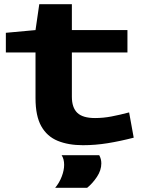

<svg xmlns="http://www.w3.org/2000/svg" viewBox="-20 -685 683 919"><path d="M377 10Q307 10 256 -11Q205 -32 177.5 -81Q150 -130 150 -215V-434H8V-528L150 -541L168 -665H324V-541H590V-434H324V-222Q324 -170 350 -145Q376 -120 435 -120Q474 -120 513.5 -127.5Q553 -135 598 -147L620 -26Q554 -9 495 0.5Q436 10 377 10ZM244 214Q264 190 275.5 160Q287 130 287 104Q287 76 275 58H455Q465 76 465 97Q465 130 444 161.5Q423 193 397 214Z"/></svg>

Font: Georama ExtraExtended SemiBold
Style: Regular
Weight: 600
Width: 8
Designer: Jean-Baptiste Levee
Foundry: Production Type
Version: Version 1.000